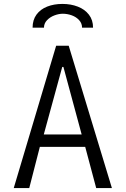

<svg xmlns="http://www.w3.org/2000/svg" viewBox="-20 -958 640 978"><path d="M266 -725H330L550 0H470L414 -210H183L129 0H50ZM396 -273 303 -617H297L203 -273ZM454 -817H398Q398 -839 383.2 -855.2Q368.5 -871.5 345.8 -879.8Q323 -888 300 -888Q279.5 -888 257 -879.5Q234.5 -871 219.2 -854.8Q204 -838.5 204 -817H146Q146 -856.5 166 -883.8Q186 -911 220.5 -924.5Q255 -938 298 -938Q341 -938 376.5 -924.2Q412 -910.5 433 -883.2Q454 -856 454 -817Z"/></svg>

Font: JuliaMono Light
Style: Regular
Weight: 300
Monospace: yes
Designer: cormullion
Foundry: corm
Version: Version 0.054; ttfautohint (v1.8.4)